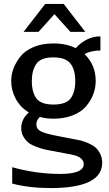

<svg xmlns="http://www.w3.org/2000/svg" viewBox="-20 -763 555 977"><path d="M414 -601H338L257 -691L176 -601H100L210 -743H304ZM252 -231Q316 -231 339.5 -262.5Q363 -294 363 -351Q363 -408 338.5 -439.5Q314 -471 252 -471Q187 -471 164.5 -437.5Q142 -404 142 -351Q142 -293 165.5 -262Q189 -231 252 -231ZM37 -351Q37 -383 48.5 -414Q60 -445 83.5 -475Q107 -505 150.5 -523.5Q194 -542 252 -542Q317 -542 365 -518Q421 -578 491 -578V-506Q444 -506 410 -488Q467 -433 467 -351Q467 -316 454.5 -283Q442 -250 417.5 -221.5Q393 -193 350 -176Q307 -159 252 -159Q215 -159 183 -168Q165 -151 165 -131Q165 -106 188.5 -94.5Q212 -83 263 -73L356 -55Q379 -51 394.5 -47Q410 -43 431.5 -33.5Q453 -24 466.5 -12Q480 0 490 20Q500 40 500 65Q500 194 237 194Q128 194 42 171V88Q165 122 286 122Q406 122 406 72Q406 66 404 60Q402 54 398 49.5Q394 45 390 41.5Q386 38 379.5 35Q373 32 368.5 30Q364 28 356.5 26.5Q349 25 346 24Q343 23 336.5 22Q330 21 330 21L236 3Q213 -1 198 -5Q183 -9 160 -18Q137 -27 123.5 -38Q110 -49 99 -68Q88 -87 88 -111Q88 -157 127 -191Q84 -216 60.5 -259.5Q37 -303 37 -351Z"/></svg>

Font: AbakuTLSymSans
Style: Regular
Weight: 400
Version: Version 2007.05.04